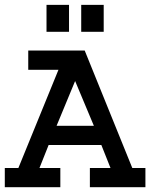

<svg xmlns="http://www.w3.org/2000/svg" viewBox="-20 -780 626 800"><path d="M97.7 -569.3H333L531.2 -80.1H585.9V0H354.5V-80.1H440.4L402.3 -175.8H182.6L144.5 -80.1H231.4V0H0V-80.1H56.6L223.6 -489.3H97.7ZM371.1 -255.9 293 -442.4 215.8 -255.9ZM173.8 -647.5V-759.8H267.6V-647.5ZM318.4 -647.5V-759.8H412.1V-647.5Z"/></svg>

Font: Thabit-Bold
Style: Bold
Weight: 700
Designer: Regenerated by Nadim Shaikli
Foundry: MAK Alagha
Version: 0.01